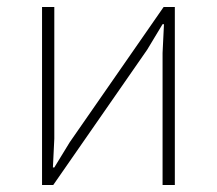

<svg xmlns="http://www.w3.org/2000/svg" viewBox="-20 -528 619 548"><path d="M100 -508H135V-132L131 -50H135L179 -122L447 -508H479V0H444V-377L448 -459H444L400 -386L132 0H100Z"/></svg>

Font: Plexus Sans ExtraLight
Style: Regular
Weight: 250
Version: Version 2.001;PS 002.001;hotconv 1.0.70;makeotf.lib2.5.58329